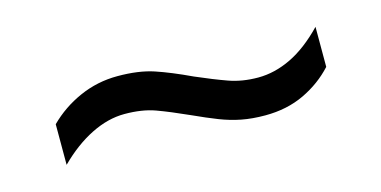

<svg xmlns="http://www.w3.org/2000/svg" viewBox="-31 -478 625 315"><g transform="rotate(-15 281.5 -320.5)"><path d="M56 -333Q79 -356 109.5 -369.5Q140 -383 174 -383Q210 -383 235.5 -374.5Q261 -366 295 -350Q325 -337 347.5 -329Q370 -321 397 -321Q425 -321 453 -334.5Q481 -348 509 -377V-309Q488 -286 458.5 -272Q429 -258 392 -258Q370 -258 352 -261.5Q334 -265 316 -272Q298 -279 274 -290Q243 -304 221 -312Q199 -320 169 -320Q141 -320 112 -305.5Q83 -291 56 -264V-333Z"/></g></svg>

Font: odia115
Style: Regular
Weight: 400
Designer: Amélie Bonet and Sol Matas
Foundry: Google LLC
Version: Version 2.003